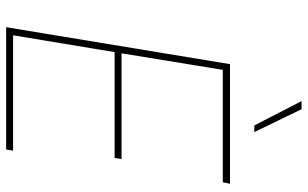

<svg xmlns="http://www.w3.org/2000/svg" viewBox="-208 -792 1000 624"><g transform="rotate(90 292.0 -480.0)"><path d="M68.4 0 188.5 -727.5H577.1L572.3 -704.1H207L153.3 -375H497.1L493.2 -352.5H149.4L94.7 -22.5H469.7L465.8 0ZM387.7 -806.6 308.6 -960H335L409.2 -806.6Z"/></g></svg>

Font: Inter Tight Thin
Style: Italic
Weight: 250
Italic angle: -9.39999°
Designer: Rasmus Andersson
Foundry: rsms
Version: Version 3.004